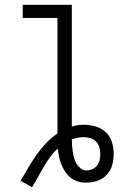

<svg xmlns="http://www.w3.org/2000/svg" viewBox="-20 -755 540 802"><path d="M114 27 66 0Q82 -27 98 -54.5Q114 -82 132 -107.5Q150 -133 172 -156.5Q194 -180 220 -197V-680H75V-735H280V-226Q292 -230 304.5 -232Q317 -234 329 -234Q354 -234 378.5 -227Q403 -220 421.5 -203Q440 -186 447.5 -161.5Q455 -137 455 -112Q455 -88 448.5 -65Q442 -42 425.5 -24.5Q409 -7 386 0.5Q363 8 339 8Q322 8 305.5 3Q289 -2 275.5 -12.5Q262 -23 252.5 -37.5Q243 -52 236.5 -68Q230 -84 226.5 -101Q223 -118 221 -135Q203 -118 189 -98.5Q175 -79 162.5 -58Q150 -37 138.5 -15.5Q127 6 114 27ZM341 -43Q354 -43 366 -48.5Q378 -54 385.5 -64Q393 -74 396 -86.5Q399 -99 399 -112Q399 -126 395 -140Q391 -154 381 -164Q371 -174 357 -178Q343 -182 329 -182Q317 -182 304.5 -179.5Q292 -177 280 -173Q280 -160 281 -147Q282 -134 284 -121Q286 -108 289.5 -95Q293 -82 299.5 -71Q306 -60 317 -51.5Q328 -43 341 -43Z"/></svg>

Font: Iosevka Fixed Light
Style: Regular
Weight: 300
Monospace: yes
Designer: Belleve Invis
Foundry: Belleve Invis
Version: Version 32.3.0